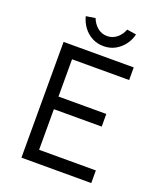

<svg xmlns="http://www.w3.org/2000/svg" viewBox="-160 -990 917 1091"><g transform="rotate(20 299.0 -444.5)"><path d="M102 0V-700H526.2V-623.7H181V-76.3H524.2V0ZM138.9 -321.8V-398.2H470.2V-321.8ZM322.3 -754.7Q283.6 -754.7 252.3 -771.7Q221 -788.7 200 -817.3Q179.1 -846 170.4 -880.6L226.9 -889.2Q237.5 -859.2 262.9 -837.3Q288.2 -815.5 322.3 -815.5Q356 -815.5 381.7 -837.3Q407.4 -859.2 417.7 -889.2L474.2 -880.6Q466.5 -846 445 -817.3Q423.5 -788.7 392.6 -771.7Q361.6 -754.7 322.3 -754.7Z"/></g></svg>

Font: Lexend Medium
Style: Regular
Weight: 500
Designer: Bonnie Shaver-Troup, Thomas Jockin
Foundry: Lexend
Version: Version 1.005